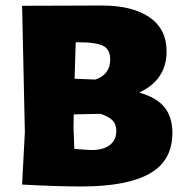

<svg xmlns="http://www.w3.org/2000/svg" viewBox="-20 -668 669 695"><path d="M349 -648Q459 -648 521 -605.5Q583 -563 583 -482Q583 -379 484 -333Q547 -315 575.5 -279.5Q604 -244 604 -187Q604 -86 521.5 -39.5Q439 7 275 7Q184 7 60 0L70 -190L60 -647ZM263 -515H254L250 -383L325 -380Q379 -398 379 -453Q379 -488 354.5 -501.5Q330 -515 263 -515ZM246 -210 249 -129Q299 -125 313 -125Q354 -125 377.5 -143Q401 -161 401 -195Q401 -218 387.5 -232Q374 -246 344 -256L247 -254Z"/></svg>

Font: Alegreya Sans SC Black
Style: Regular
Weight: 900
Designer: Juan Pablo del Peral
Foundry: Huerta Tipografica
Version: Version 2.007